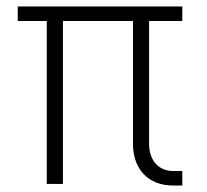

<svg xmlns="http://www.w3.org/2000/svg" viewBox="-20 -570 640 595"><path d="M517 5H545V-40H517C471 -40 442 -73 442 -125V-505H545V-550H35V-505H125V0H175V-505H392V-125C392 -45 440 5 517 5Z"/></svg>

Font: JetBrains Mono Thin
Style: Regular
Weight: 100
Monospace: yes
Designer: Philipp Nurullin, Konstantin Bulenkov
Foundry: JetBrains
Version: Version 2.305